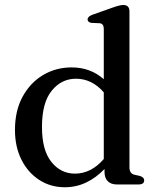

<svg xmlns="http://www.w3.org/2000/svg" viewBox="-20 -758 648 789"><path d="M41.5 -224Q41.5 -303 72.8 -360.5Q104 -418 156.8 -449.5Q209.5 -481 274.5 -481Q351.5 -481 406.5 -432.5V-639.5Q406.5 -660.5 390 -662.5L356 -664Q340 -666.5 340 -678.5Q340 -690 360 -697.5L442 -726.5Q472.5 -737.5 486.5 -737.5Q512 -737.5 512 -711V-70Q512 -45 532.5 -40L554.5 -35Q572.5 -29.5 572.5 -17Q572.5 0 549.5 0H460Q436.5 0 423 -13.2Q409.5 -26.5 409.5 -51V-63.5Q375 -27.5 334 -8Q293 11.5 246.5 11.5Q187.5 11.5 141 -18.8Q94.5 -49 68 -102Q41.5 -155 41.5 -224ZM152.5 -236Q152.5 -141 191 -92.8Q229.5 -44.5 288 -44.5Q354.5 -44.5 406.5 -104.5V-378.5Q358 -434.5 292 -434.5Q232.5 -434.5 192.5 -385.2Q152.5 -336 152.5 -236Z"/></svg>

Font: Fraunces 9pt
Style: Regular
Weight: 400
Version: Version 1.000;[b76b70a41]